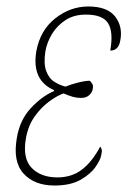

<svg xmlns="http://www.w3.org/2000/svg" viewBox="-20 -562 393 592"><path d="M148 10Q86 10 52.5 -27Q19 -64 32 -137Q41 -192 75 -228.5Q109 -265 146 -281L147 -284Q77 -314 92 -404Q104 -469 150.5 -505.5Q197 -542 252 -542Q311 -542 335 -511Q359 -480 351 -438Q346 -406 320 -406Q330 -463 313.5 -490Q297 -517 245 -517Q208 -517 182 -500Q156 -483 140.5 -457.5Q125 -432 120 -404Q114 -366 122.5 -343Q131 -320 148 -309.5Q165 -299 182 -295Q199 -302 221 -307.5Q243 -313 257 -313Q261 -309 264.5 -303.5Q268 -298 266 -288Q265 -278 255.5 -269Q246 -260 230 -260Q217 -260 204.5 -263.5Q192 -267 176 -274Q156 -267 131.5 -249Q107 -231 87 -203Q67 -175 60 -136Q49 -74 77.5 -44.5Q106 -15 157 -15Q201 -15 232.5 -39Q264 -63 289 -110Q292 -107 293.5 -101Q295 -95 292 -83Q290 -70 275 -48Q260 -26 229 -8Q198 10 148 10Z"/></svg>

Font: Noto Serif ExtraCondensed Thin
Style: Italic
Weight: 100
Width: 2
Italic angle: -12°
Designer: Monotype Design Team
Foundry: Monotype Imaging Inc.
Version: Version 2.013